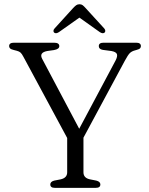

<svg xmlns="http://www.w3.org/2000/svg" viewBox="-20 -906 720 926"><path d="M464 -16.5Q464 0 442 0H244.5Q222.5 0 222.5 -16.5Q222.5 -30 241.5 -35L272.5 -41Q304 -48 304 -75V-240.5L93 -632Q85.5 -646.5 79.2 -652.2Q73 -658 61.5 -661L46 -665Q33 -668 28.5 -672.8Q24 -677.5 24 -683.5Q24 -700 47 -700H241Q266 -700 266 -683.5Q266 -669 240 -664.5L208 -660Q168 -652.5 183 -623L362 -285L537 -613.5Q548 -634.5 543.8 -645.2Q539.5 -656 517 -660L475.5 -665.5Q456.5 -669 456.5 -683.5Q456.5 -700 479 -700H637Q659.5 -700 659.5 -683.5Q659.5 -677.5 655.5 -673Q651.5 -668.5 638 -665L631 -663Q615.5 -659 606.2 -650Q597 -641 581.5 -612L382.5 -242V-75Q382.5 -47.5 414 -41L444.5 -35Q464 -30 464 -16.5ZM484 -748.5Q475.5 -742 461.5 -751L363 -821L264 -751Q250 -742 241.5 -748.5Q238 -751 237.8 -756.8Q237.5 -762.5 243 -768.5L333 -867.5Q341 -876 347.5 -880.8Q354 -885.5 363.5 -885.5Q372.5 -885.5 378.8 -880.8Q385 -876 392.5 -867.5L483 -768.5Q488 -762.5 487.8 -756.8Q487.5 -751 484 -748.5Z"/></svg>

Font: Fraunces 9pt S050 Light
Style: Regular
Weight: 300
Version: Version 1.000; ttfautohint (v1.8.3)